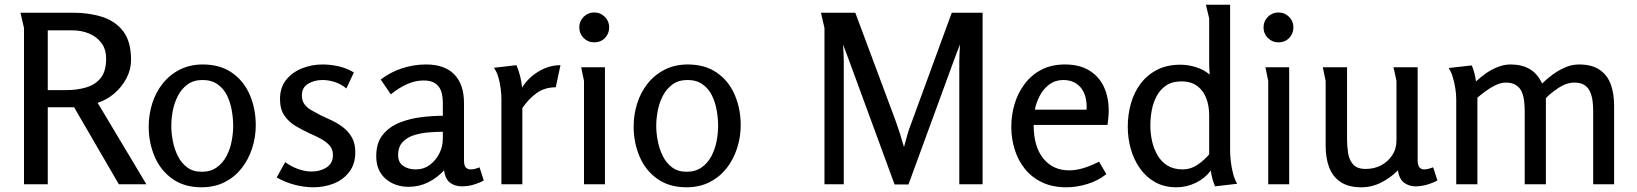

<svg xmlns="http://www.w3.org/2000/svg" viewBox="-20 -783 6959 816"><path d="M67 -729H291Q359 -729 415 -711Q471 -693 504 -649.5Q537 -606 537 -528Q537 -488 517.5 -450.5Q498 -413 465.5 -385.5Q433 -358 395 -346L602 0H485L295 -327H183V0H82V-664ZM183 -654V-400H260Q308 -400 346.5 -411.5Q385 -423 408 -451.5Q431 -480 431 -533Q431 -574 411 -600.5Q391 -627 358.5 -640.5Q326 -654 288 -654Z M836 13Q763 13 712.5 -23Q662 -59 637 -118Q612 -177 612 -245Q612 -296 627 -343.5Q642 -391 672 -428.5Q702 -466 745 -487.5Q788 -509 842 -509Q916 -509 966.5 -473.5Q1017 -438 1042 -379Q1067 -320 1067 -251Q1067 -200 1051.5 -152.5Q1036 -105 1007 -68Q978 -31 935 -9Q892 13 836 13ZM837 -53Q875 -53 901 -71.5Q927 -90 942.5 -119.5Q958 -149 964.5 -183Q971 -217 971 -248Q971 -280 965 -314Q959 -348 945 -377Q931 -406 905 -424.5Q879 -443 841 -443Q803 -443 777.5 -424.5Q752 -406 736.5 -376.5Q721 -347 714.5 -313Q708 -279 708 -248Q708 -218 714.5 -184Q721 -150 735.5 -120.5Q750 -91 775 -72Q800 -53 837 -53Z M1351 -509Q1385 -509 1420 -501Q1455 -493 1484 -475L1452 -407Q1431 -425 1404 -434Q1377 -443 1351 -443Q1316 -443 1289.5 -427Q1263 -411 1263 -378Q1263 -355 1274 -340Q1285 -325 1303.5 -314.5Q1322 -304 1343 -293Q1368 -282 1393.5 -269.5Q1419 -257 1440.5 -240Q1462 -223 1476 -198Q1490 -173 1490 -136Q1490 -86 1464.5 -52.5Q1439 -19 1398.5 -3Q1358 13 1312 13Q1272 13 1231 2Q1190 -9 1156 -29L1192 -94Q1216 -76 1246 -65Q1276 -54 1304 -54Q1341 -54 1368 -71.5Q1395 -89 1395 -124Q1395 -149 1380.5 -165Q1366 -181 1343 -193.5Q1320 -206 1294 -217Q1264 -231 1235.5 -248Q1207 -265 1188.5 -292Q1170 -319 1170 -362Q1170 -411 1196 -443.5Q1222 -476 1263.5 -492.5Q1305 -509 1351 -509Z M1791 -509Q1870 -509 1911 -466.5Q1952 -424 1952 -345V-102Q1952 -79 1960 -71Q1968 -63 1980 -63Q1989 -63 1999 -65.5Q2009 -68 2018 -72L2036 -16Q2019 -6 1994 1.5Q1969 9 1943 9Q1915 9 1894 -5.5Q1873 -20 1867 -59Q1838 -27 1799.5 -8Q1761 11 1717 11Q1658 11 1618.5 -23.5Q1579 -58 1579 -119Q1579 -176 1606.5 -210Q1634 -244 1677.5 -261.5Q1721 -279 1770 -285Q1819 -291 1862 -291V-346Q1862 -374 1855 -395Q1848 -416 1830 -428.5Q1812 -441 1781 -441Q1744 -441 1709 -425Q1674 -409 1641 -382L1598 -445Q1640 -477 1689.5 -493Q1739 -509 1791 -509ZM1862 -223Q1836 -223 1803.5 -220.5Q1771 -218 1741 -209Q1711 -200 1691.5 -179.5Q1672 -159 1672 -124Q1672 -93 1693.5 -78Q1715 -63 1747 -63Q1781 -63 1807 -82.5Q1833 -102 1847.5 -131.5Q1862 -161 1862 -193Z M2175 -506Q2194 -461 2199 -411Q2224 -452 2268.5 -479Q2313 -506 2362 -506L2342 -412Q2295 -412 2261 -387.5Q2227 -363 2200 -324V0H2111V-361Q2111 -380 2108 -405.5Q2105 -431 2098 -455Q2091 -479 2079 -495Z M2569 -667Q2569 -640 2551 -621.5Q2533 -603 2505 -603Q2479 -603 2460.5 -621.5Q2442 -640 2442 -667Q2442 -693 2460.5 -711.5Q2479 -730 2505 -730Q2532 -730 2550.5 -711.5Q2569 -693 2569 -667ZM2551 -497V0H2462V-439L2450 -497Z M2897 13Q2824 13 2773.5 -23Q2723 -59 2698 -118Q2673 -177 2673 -245Q2673 -296 2688 -343.5Q2703 -391 2733 -428.5Q2763 -466 2806 -487.5Q2849 -509 2903 -509Q2977 -509 3027.5 -473.5Q3078 -438 3103 -379Q3128 -320 3128 -251Q3128 -200 3112.5 -152.5Q3097 -105 3068 -68Q3039 -31 2996 -9Q2953 13 2897 13ZM2898 -53Q2936 -53 2962 -71.5Q2988 -90 3003.5 -119.5Q3019 -149 3025.5 -183Q3032 -217 3032 -248Q3032 -280 3026 -314Q3020 -348 3006 -377Q2992 -406 2966 -424.5Q2940 -443 2902 -443Q2864 -443 2838.5 -424.5Q2813 -406 2797.5 -376.5Q2782 -347 2775.5 -313Q2769 -279 2769 -248Q2769 -218 2775.5 -184Q2782 -150 2796.5 -120.5Q2811 -91 2836 -72Q2861 -53 2898 -53Z M3615 -729 3788 -265Q3797 -240 3805 -214.5Q3813 -189 3822 -158Q3830 -189 3837 -213Q3844 -237 3854 -262L4025 -729H4156V0H4057V-521Q4057 -539 4058 -556.5Q4059 -574 4060 -594Q4054 -578 4047 -561Q4040 -544 4034 -526L3841 1H3782L3587 -530Q3581 -546 3574.5 -563Q3568 -580 3563 -594Q3564 -576 3565 -559.5Q3566 -543 3566 -526V0H3484V-664L3469 -729Z M4506 -509Q4568 -509 4609.5 -483.5Q4651 -458 4671.5 -414Q4692 -370 4692 -313Q4692 -298 4690.5 -283Q4689 -268 4687 -252H4373Q4373 -160 4414 -109.5Q4455 -59 4524 -59Q4553 -59 4584.5 -68.5Q4616 -78 4651 -96L4682 -43Q4647 -15 4601.5 -1Q4556 13 4512 13Q4453 13 4409 -8Q4365 -29 4336 -65Q4307 -101 4292.5 -147.5Q4278 -194 4278 -243Q4278 -294 4292 -341Q4306 -388 4335 -426.5Q4364 -465 4406.5 -487Q4449 -509 4506 -509ZM4499 -443Q4465 -443 4439.5 -424Q4414 -405 4399 -376Q4384 -347 4378 -317H4598Q4600 -357 4588.5 -385Q4577 -413 4554 -428Q4531 -443 4499 -443Z M4997 -508Q5029 -508 5063 -497.5Q5097 -487 5121 -466Q5120 -481 5119.5 -494Q5119 -507 5119 -521V-705L5105 -763H5208V-143Q5208 -122 5211 -96Q5214 -70 5220.5 -45.5Q5227 -21 5238 -2L5144 9Q5137 -7 5132.5 -24Q5128 -41 5126 -58Q5100 -24 5061 -5.5Q5022 13 4980 13Q4928 13 4889 -9Q4850 -31 4824 -68.5Q4798 -106 4785.5 -151.5Q4773 -197 4773 -244Q4773 -296 4786.5 -343.5Q4800 -391 4828 -428Q4856 -465 4898 -486.5Q4940 -508 4997 -508ZM5000 -437Q4962 -437 4936.5 -420Q4911 -403 4896 -375Q4881 -347 4875 -314.5Q4869 -282 4869 -250Q4869 -217 4876 -184.5Q4883 -152 4899 -124Q4915 -96 4941.5 -79.5Q4968 -63 5007 -63Q5040 -63 5069 -82.5Q5098 -102 5119 -127V-294Q5119 -332 5107 -364.5Q5095 -397 5069 -417Q5043 -437 5000 -437Z M5477 -667Q5477 -640 5459 -621.5Q5441 -603 5413 -603Q5387 -603 5368.5 -621.5Q5350 -640 5350 -667Q5350 -693 5368.5 -711.5Q5387 -730 5413 -730Q5440 -730 5458.5 -711.5Q5477 -693 5477 -667ZM5459 -497V0H5370V-439L5358 -497Z M5705 -497V-189Q5705 -161 5709.5 -132Q5714 -103 5731 -84Q5748 -65 5784 -65Q5820 -65 5849 -80Q5878 -95 5896.5 -122.5Q5915 -150 5915 -186V-439Q5915 -440 5912 -453.5Q5909 -467 5906 -481Q5903 -495 5902 -497H6005V-103Q6005 -82 6012 -72.5Q6019 -63 6033 -63Q6047 -63 6071 -72L6089 -16Q6069 -5 6044 2Q6019 9 5996 9Q5969 9 5948 -6Q5927 -21 5921 -59Q5891 -28 5850.5 -7.5Q5810 13 5766 13Q5711 13 5677.5 -9.5Q5644 -32 5629 -71.5Q5614 -111 5614 -163V-439L5602 -497Z M6235 -505Q6242 -489 6246.5 -471Q6251 -453 6253 -437Q6272 -455 6295.5 -471.5Q6319 -488 6346 -498.5Q6373 -509 6400 -509Q6447 -509 6480.5 -490Q6514 -471 6534 -428Q6555 -449 6580 -467Q6605 -485 6633 -497Q6661 -509 6691 -509Q6746 -509 6779 -486Q6812 -463 6826 -424Q6840 -385 6840 -333V0H6751V-310Q6751 -332 6748.5 -353Q6746 -374 6738 -392.5Q6730 -411 6714 -421.5Q6698 -432 6671 -432Q6638 -432 6604.5 -410Q6571 -388 6550 -366V0H6460V-311Q6460 -332 6457.5 -353.5Q6455 -375 6447.5 -392.5Q6440 -410 6423.5 -421Q6407 -432 6380 -432Q6359 -432 6337 -421.5Q6315 -411 6294.5 -396Q6274 -381 6259 -368V0H6169V-360Q6169 -381 6165.5 -405Q6162 -429 6155 -453Q6148 -477 6137 -494Z"/></svg>

Font: Rosario Medium
Style: Regular
Weight: 500
Version: Version 1.201